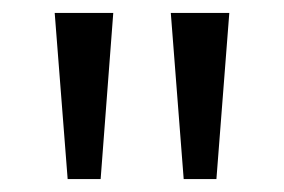

<svg xmlns="http://www.w3.org/2000/svg" viewBox="-20 -734 441 298"><path d="M155.8 -713.9 136.2 -456.1H85L64.9 -713.9ZM335.9 -713.9 315.9 -456.1H265.1L245.1 -713.9Z"/></svg>

Font: f02265186
Style: Regular
Weight: 400
Foundry: Ascender Corporation
Version: Version 1.10